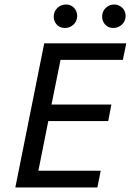

<svg xmlns="http://www.w3.org/2000/svg" viewBox="-20 -830 590 850"><path d="M411.1 0H47.9L175.8 -638.2H539.1L523.9 -564.9H248L208 -367.2H473.1L459 -293.9H193.8L149.9 -74.2H425.8ZM272 -810.1Q293.9 -810.1 307.9 -795.2Q321.8 -780.3 321.8 -758.8Q321.8 -747.6 317.4 -738Q313 -728.5 305.7 -721.4Q298.3 -714.4 288.6 -710.2Q278.8 -706.1 268.1 -706.1Q245.1 -706.1 231.4 -720.9Q217.8 -735.8 217.8 -756.8Q217.8 -768.1 222.2 -777.8Q226.6 -787.6 233.9 -794.7Q241.2 -801.8 251 -805.9Q260.7 -810.1 272 -810.1ZM485.8 -810.1Q496.6 -810.1 505.9 -805.9Q515.1 -801.8 522 -794.9Q528.8 -788.1 532.5 -778.8Q536.1 -769.5 536.1 -758.8Q536.1 -747.6 531.7 -738Q527.3 -728.5 520 -721.4Q512.7 -714.4 502.7 -710.2Q492.7 -706.1 481.9 -706.1Q459.5 -706.1 445.8 -720.9Q432.1 -735.8 432.1 -756.8Q432.1 -768.1 436.3 -777.8Q440.4 -787.6 447.8 -794.7Q455.1 -801.8 464.8 -805.9Q474.6 -810.1 485.8 -810.1ZM0 -638.2Z"/></svg>

Font: Code New Roman
Style: Italic
Weight: 400
Italic angle: -11°
Monospace: yes
Designer: Sam Radian
Foundry: Code New Roman
Version: Version 1.508 October 19, 2014